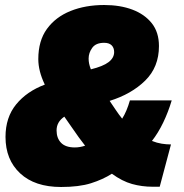

<svg xmlns="http://www.w3.org/2000/svg" viewBox="-20 -735 736 767"><path d="M224 12Q119 12 60.5 -42.5Q2 -97 2 -188Q2 -266 44.5 -318Q87 -370 159 -397Q133 -451 133 -499Q133 -572 167.5 -619.5Q202 -667 261.5 -691Q321 -715 396 -715Q460 -715 509 -696.5Q558 -678 586.5 -642Q615 -606 615 -551Q615 -467 560 -413Q505 -359 418 -332Q429 -316 443 -295Q455 -277 468 -261Q486 -289 499 -334H666Q652 -287 632 -245.5Q612 -204 587 -172Q607 -164 626 -161Q645 -158 663 -158L618 11H590Q547 11 507.5 0Q468 -11 427 -41Q391 -18 343.5 -3Q296 12 224 12ZM334 -501Q334 -491 336 -481Q338 -471 343 -458Q392 -470 414 -487Q436 -504 436 -527Q436 -544 426 -554Q416 -564 396 -564Q363 -564 348.5 -544Q334 -524 334 -501ZM206 -214Q206 -183 224 -164.5Q242 -146 279 -146Q299 -146 320 -153Q308 -168 295 -186Q279 -209 264.5 -229.5Q250 -250 237 -269Q206 -248 206 -214Z"/></svg>

Font: Prodigy Sans Black
Style: Italic
Weight: 900
Italic angle: -13°
Designer: Wei Huang
Foundry: Wei Huang
Version: Version 1.003; ttfautohint (v1.8.3)